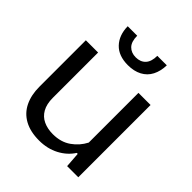

<svg xmlns="http://www.w3.org/2000/svg" viewBox="-204 -852 986 986"><g transform="rotate(45 288.5 -359.5)"><path d="M520 -525V0H439L433 -83H426Q399 -41 351.5 -16Q304 9 244 9Q180 9 136.5 -15Q93 -39 71.5 -83.5Q50 -128 50 -187V-525H139V-196Q139 -151 155.5 -121.5Q172 -92 202 -78Q232 -64 271 -64Q329 -64 369.5 -92.5Q410 -121 432 -164V-525ZM293 -587Q225 -587 188.5 -625.5Q152 -664 151 -728H220Q220 -685 240 -664.5Q260 -644 293 -644Q327 -644 346.5 -665Q366 -686 366 -728H435Q434 -685 417.5 -653Q401 -621 369 -604Q337 -587 293 -587Z"/></g></svg>

Font: Hubot Sans
Style: Regular
Weight: 400
Designer: Deni Anggara
Foundry: GitHub, Inc., Subsidiary of Microsoft Corporation
Version: Version 2.000